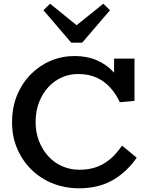

<svg xmlns="http://www.w3.org/2000/svg" viewBox="-20 -1002 800 1035"><path d="M407 13Q331 13 265 -13Q199 -39 150 -87Q101 -135 73 -200Q45 -265 45 -342Q45 -423 72 -488.5Q99 -554 146 -601.5Q193 -649 253.5 -674.5Q314 -700 382 -700Q449 -700 501 -677.5Q553 -655 590 -615.5Q627 -576 650 -525L595 -542V-686H705V-458L626 -451Q606 -494 575.5 -528.5Q545 -563 502 -583Q459 -603 400 -603Q356 -603 315 -585.5Q274 -568 242 -534Q210 -500 191 -452Q172 -404 172 -343Q172 -288 190.5 -241Q209 -194 240.5 -159.5Q272 -125 315 -106Q358 -87 407 -87Q450 -87 484 -96.5Q518 -106 546 -124Q574 -142 596.5 -165.5Q619 -189 638 -217L717 -152Q693 -117 662 -87Q631 -57 593 -34Q555 -11 508 1Q461 13 407 13ZM537 -982 573 -947 423 -772H364L214 -947L250 -982L393 -866Z"/></svg>

Font: BioRhyme SemiBold
Style: Regular
Weight: 600
Designer: Aoife Mooney
Foundry: Aoife Mooney Type
Version: Version 1.600;gftools[0.9.33]